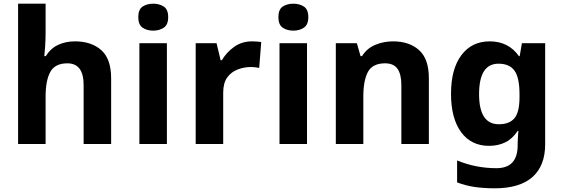

<svg xmlns="http://www.w3.org/2000/svg" viewBox="-20 -780 3051 1040"><path d="M227 -605Q227 -565 224.5 -528Q222 -491 220 -476H228Q254 -518 295 -537Q336 -556 386 -556Q475 -556 528.5 -508.5Q582 -461 582 -356V0H433V-319Q433 -437 345 -437Q278 -437 252.5 -390.5Q227 -344 227 -257V0H78V-760H227Z M810 -760Q843 -760 867 -744.5Q891 -729 891 -687Q891 -646 867 -630Q843 -614 810 -614Q776 -614 752.5 -630Q729 -646 729 -687Q729 -729 752.5 -744.5Q776 -760 810 -760ZM884 -546V0H735V-546Z M1345 -556Q1356 -556 1371 -555Q1386 -554 1395 -552L1384 -412Q1377 -414 1363.5 -415.5Q1350 -417 1340 -417Q1302 -417 1267 -403.5Q1232 -390 1210.5 -360Q1189 -330 1189 -278V0H1040V-546H1153L1175 -454H1182Q1206 -496 1248 -526Q1290 -556 1345 -556Z M1569 -760Q1602 -760 1626 -744.5Q1650 -729 1650 -687Q1650 -646 1626 -630Q1602 -614 1569 -614Q1535 -614 1511.5 -630Q1488 -646 1488 -687Q1488 -729 1511.5 -744.5Q1535 -760 1569 -760ZM1643 -546V0H1494V-546Z M2109 -556Q2197 -556 2250 -508.5Q2303 -461 2303 -356V0H2154V-319Q2154 -378 2133 -407.5Q2112 -437 2066 -437Q1998 -437 1973 -390.5Q1948 -344 1948 -257V0H1799V-546H1913L1933 -476H1941Q1967 -518 2012.5 -537Q2058 -556 2109 -556Z M2633 -556Q2734 -556 2791 -476H2795L2807 -546H2933V1Q2933 118 2864 179Q2795 240 2660 240Q2602 240 2552.5 233Q2503 226 2456 208V89Q2557 131 2669 131Q2784 131 2784 7V-4Q2784 -21 2785.5 -39Q2787 -57 2788 -71H2784Q2756 -28 2717 -9Q2678 10 2629 10Q2532 10 2477.5 -64.5Q2423 -139 2423 -272Q2423 -406 2479 -481Q2535 -556 2633 -556ZM2680 -435Q2575 -435 2575 -270Q2575 -107 2682 -107Q2739 -107 2766.5 -139.5Q2794 -172 2794 -253V-271Q2794 -359 2767 -397Q2740 -435 2680 -435Z"/></svg>

Font: Noto Sans Ethiopic
Style: Bold
Weight: 700
Designer: Monotype Design Team
Foundry: Monotype Imaging Inc.
Version: Version 2.102; ttfautohint (v1.8.4.7-5d5b)